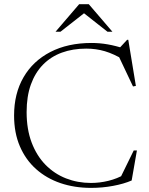

<svg xmlns="http://www.w3.org/2000/svg" viewBox="-20 -904 726 934"><path d="M422.5 -14Q465 -14 507.8 -24.5Q550.5 -35 587.5 -56.5L561 -30L630.5 -172H646L620.5 -26Q582.5 -9.5 530.2 0.2Q478 10 423 10Q342.5 10 274.2 -13.2Q206 -36.5 155.5 -81.5Q105 -126.5 76.8 -192Q48.5 -257.5 48.5 -342Q48.5 -449 94.5 -528.2Q140.5 -607.5 225.2 -651.2Q310 -695 425 -695Q465 -695 503.8 -688.2Q542.5 -681.5 587 -667L559 -668L598.5 -710.5H604L641 -486L627 -483.5L550.5 -645L584.5 -611.5Q533.5 -642 490.2 -654.8Q447 -667.5 399.5 -667.5Q334 -667.5 280.8 -648Q227.5 -628.5 189.2 -589.5Q151 -550.5 130.2 -492.8Q109.5 -435 109.5 -359Q109.5 -275 134 -210.5Q158.5 -146 201.5 -102.2Q244.5 -58.5 301.2 -36.2Q358 -14 422.5 -14ZM378.5 -847.5H399L274 -749.5H250L365 -883.5H412L527 -749.5H503Z"/></svg>

Font: Newsreader 36pt Light
Style: Regular
Weight: 300
Designer: Hugues Gentile
Foundry: Production Type
Version: Version 1.003